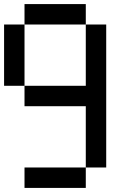

<svg xmlns="http://www.w3.org/2000/svg" viewBox="-20 -920 640 940"><path d="M0 -500V-800H100V-500ZM100 0V-100H400V0ZM100 -500H400V-800H500V-100H400V-400H100ZM100 -800V-900H400V-800Z"/></svg>

Font: Galmuri9 Regular
Style: Regular
Weight: 400
Designer: Lee Minseo (quiple)
Version: Version 2.399;hotconv 1.1.1;makeotfexe 2.6.0 DEVELOPMENT